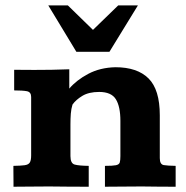

<svg xmlns="http://www.w3.org/2000/svg" viewBox="-20 -708 706 728"><path d="M31.2 0Q31.2 -2 31.2 -13.4Q31.2 -24.9 31 -39.6Q30.8 -54.2 30.8 -65.7Q30.8 -77.1 30.8 -79.1Q58.6 -79.6 73.2 -81.5Q87.9 -83.5 93 -91.8Q98.1 -100.1 98.1 -118.7V-340.3Q98.1 -358.9 82.3 -362.1Q66.4 -365.2 33.7 -365.2Q33.7 -367.7 33.7 -386Q33.7 -404.3 33.7 -422.6Q33.7 -440.9 33.7 -443.4Q54.7 -443.4 73.7 -443.1Q92.8 -442.9 110.4 -442.9Q143.6 -442.9 175.8 -443.4Q208 -443.8 242.7 -445.3V-372.1Q270 -404.3 314.7 -428Q359.4 -451.7 417.5 -453.1Q500.5 -453.1 543.2 -410.6Q585.9 -368.2 585.9 -271V-108.4Q585.9 -84.5 601.1 -82Q616.2 -79.6 646 -79.1V0Q616.2 0 587.4 -0.2Q558.6 -0.5 517.6 -1Q479.5 -1 445.3 -0.5Q411.1 0 377.9 0V-79.1Q407.2 -79.1 419.4 -81.5Q431.6 -84 434.1 -92Q436.5 -100.1 436.5 -116.2V-250Q436.5 -303.7 419.4 -331.5Q402.3 -359.4 356 -359.4Q316.9 -359.4 292.2 -344.5Q267.6 -329.6 254.9 -311.5Q250 -295.9 248.5 -277.1Q247.1 -258.3 247.1 -236.3V-116.2Q247.1 -88.4 263.2 -84Q279.3 -79.6 316.4 -79.1V0Q280.8 0 247.3 -0.2Q213.9 -0.5 166 -1Q125.5 -1 94 -0.5Q62.5 0 31.2 0ZM269.5 -511.7 163.1 -687.5H237.3L332.5 -594.7L428.2 -687.5H502.9L395 -511.7Z"/></svg>

Font: Kameron
Style: Regular
Weight: 400
Designer: Vernon Adams
Foundry: Vernon Adams
Version: Version 1.100